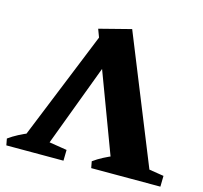

<svg xmlns="http://www.w3.org/2000/svg" viewBox="-120 -797 963 909"><g transform="rotate(15 361.0 -343.0)"><path d="M32 0 293 -644 389 -624 155 0ZM505 0 263 -646 419 -686 696 0ZM-14 0 -20 -32Q2 -48 27 -61Q52 -74 79 -85L80 0ZM126 0 129 -75 267 -53 266 0ZM402 0 396 -32Q418 -48 443 -61Q468 -74 495 -85L517 0ZM601 0 604 -75 742 -53 741 0Z"/></g></svg>

Font: Eczar
Style: Bold
Weight: 700
Designer: Vaibhav Singh
Foundry: Rosetta Type Foundry
Version: Version 2.000